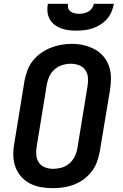

<svg xmlns="http://www.w3.org/2000/svg" viewBox="-20 -975 640 1003"><path d="M255 8Q224 8 193 2.5Q162 -3 135.5 -17Q109 -31 89.5 -53.5Q70 -76 60 -104.5Q50 -133 49.5 -164.5Q49 -196 55 -228L108 -553Q113 -580 123 -607Q133 -634 151 -657Q169 -680 193.5 -697.5Q218 -715 245 -725.5Q272 -736 299.5 -741Q327 -746 355 -746Q387 -746 417 -739Q447 -732 473.5 -718Q500 -704 519.5 -681.5Q539 -659 549 -630.5Q559 -602 559.5 -570.5Q560 -539 555 -507L501 -182Q496 -155 486 -128Q476 -101 458 -78Q440 -55 416 -37.5Q392 -20 365 -10Q338 0 310 4Q282 8 255 8ZM257 -93Q279 -93 301 -99Q323 -105 341 -120Q359 -135 369.5 -156Q380 -177 384 -199L437 -523Q441 -546 439.5 -568.5Q438 -591 426 -608.5Q414 -626 393.5 -634Q373 -642 350 -642Q328 -642 306.5 -635.5Q285 -629 267 -614Q249 -599 239 -578.5Q229 -558 225 -536L172 -212Q168 -189 169.5 -166.5Q171 -144 182.5 -126.5Q194 -109 214.5 -101Q235 -93 257 -93ZM379 -815Q358 -815 337.5 -817.5Q317 -820 298.5 -827Q280 -834 264.5 -846Q249 -858 239.5 -875.5Q230 -893 228 -913.5Q226 -934 230 -955H335Q333 -943 336.5 -932Q340 -921 349.5 -914.5Q359 -908 370.5 -905.5Q382 -903 394 -903Q406 -903 418 -905.5Q430 -908 441.5 -914.5Q453 -921 460.5 -932Q468 -943 470 -955H575Q571 -934 562.5 -913.5Q554 -893 539 -876Q524 -859 504.5 -846.5Q485 -834 464 -827Q443 -820 421.5 -817.5Q400 -815 379 -815Z"/></svg>

Font: Zed Sans Extended
Style: Bold Italic
Weight: 700
Width: 7
Italic angle: -9°
Designer: Belleve Invis
Foundry: Belleve Invis
Version: Version 1.0.0; ttfautohint (v1.8.4)